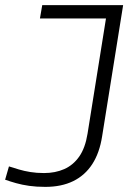

<svg xmlns="http://www.w3.org/2000/svg" viewBox="-46 -720 501 750"><path d="M-26 -18 -11 -70Q8 -64 28 -58Q48 -52 72.5 -48Q97 -44 126 -44Q170 -44 205 -59.5Q240 -75 263.5 -108.5Q287 -142 296 -198L368 -648H110L119 -700H435L353 -188Q343 -123 314.5 -79Q286 -35 240 -12.5Q194 10 131 10Q96 10 68 6Q40 2 17 -4.5Q-6 -11 -26 -18Z"/></svg>

Font: Georama Light
Style: Italic
Weight: 300
Italic angle: -9°
Designer: Jean-Baptiste Levee
Foundry: Production Type
Version: Version 1.001